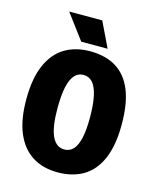

<svg xmlns="http://www.w3.org/2000/svg" viewBox="-107 -758 688 845"><g transform="rotate(15 237.5 -335.5)"><path d="M236 12.7Q167.7 12.7 119.2 -18.6Q70.8 -49.8 45.5 -110.7Q20.2 -171.5 20.2 -262.3Q20.2 -358 47.2 -419.3Q74.2 -480.7 122.8 -510Q171.5 -539.3 238.2 -539.3Q308.3 -539.3 356.7 -509.7Q405 -480 429.8 -419.5Q454.7 -359 454.7 -263.7Q454.7 -168 428.2 -106.8Q401.8 -45.5 352.8 -16.4Q303.7 12.7 236 12.7ZM238.5 -92.2Q263.3 -92.2 279.4 -109.9Q295.5 -127.7 303.7 -164Q311.8 -200.3 311.8 -256.2Q311.8 -316.3 303.2 -355.2Q294.7 -394 278.2 -412.6Q261.7 -431.2 235.8 -431.2Q211.8 -431.2 195.7 -413Q179.5 -394.8 171.2 -357Q163 -319.2 163 -259.8Q163 -173.8 182.1 -133Q201.2 -92.2 238.5 -92.2ZM188.2 -569.7 102.7 -684.2H253.3L308.5 -569.7Z"/></g></svg>

Font: Bricolage Grotesque 96pt ExtraBold SemiCondensed
Style: Regular
Weight: 800
Width: 4
Version: Version 1.001;gftools[0.9.33.dev8+g029e19f]